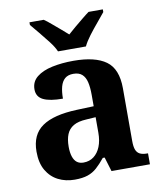

<svg xmlns="http://www.w3.org/2000/svg" viewBox="-86 -835 772 915"><g transform="rotate(-10 300.0 -378.0)"><path d="M202 10Q158 10 122.5 -8Q87 -26 66 -62Q45 -98 45 -153Q45 -235 100.5 -273.5Q156 -312 269 -316L351 -319V-374Q351 -411 345 -436Q339 -461 324 -474.5Q309 -488 282 -488Q256 -488 241 -475Q226 -462 219.5 -438Q213 -414 213 -380Q150 -380 118.5 -395.5Q87 -411 87 -447Q87 -484 115 -506.5Q143 -529 190 -539Q237 -549 293 -549Q398 -549 450.5 -511Q503 -473 503 -379V-124Q503 -96 509 -81Q515 -66 528 -59.5Q541 -53 563 -53H567V0H381L360 -69H351Q329 -42 309.5 -24.5Q290 -7 265 1.5Q240 10 202 10ZM257 -63Q286 -63 307 -79Q328 -95 339.5 -123.5Q351 -152 351 -191V-266L306 -263Q266 -261 243 -247.5Q220 -234 210 -209.5Q200 -185 200 -149Q200 -121 206.5 -101.5Q213 -82 225.5 -72.5Q238 -63 257 -63ZM229 -606Q219 -629 198.5 -655.5Q178 -682 156.5 -708Q135 -734 119 -753V-766H188Q203 -756 222 -739.5Q241 -723 261 -706.5Q281 -690 296 -676Q311 -690 331 -706.5Q351 -723 371 -739.5Q391 -756 405 -766H474V-753Q459 -734 437 -708Q415 -682 395 -655.5Q375 -629 364 -606Z"/></g></svg>

Font: Noto Serif Myanmar
Style: Regular
Weight: 400
Designer: Ben Mitchell and the Monotype Design Team
Foundry: Monotype Imaging Inc.
Version: Version 2.106